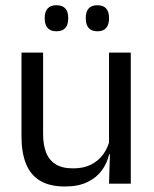

<svg xmlns="http://www.w3.org/2000/svg" viewBox="-20 -684 573 715"><path d="M140.5 -488V-184.5Q140.5 -146 151.2 -117.2Q162 -88.5 186.5 -72.8Q211 -57 252.5 -57Q291.5 -57 319.5 -71.2Q347.5 -85.5 365.2 -110.5Q383 -135.5 389.5 -167L404 -109.5H386.5Q379 -76.5 359 -49.2Q339 -22 305.2 -5.8Q271.5 10.5 222 10.5Q164.5 10.5 128.8 -11.2Q93 -33 76.5 -74.8Q60 -116.5 60 -175.5V-488ZM467 -488V0H386L389.5 -117L386 -122V-488ZM190 -567.5Q168.5 -567.5 157.5 -579.8Q146.5 -592 146.5 -614.5V-618Q146.5 -640.5 157.5 -652.5Q168.5 -664.5 190 -664.5Q212.5 -664.5 223.2 -652.5Q234 -640.5 234 -618V-614.5Q234 -592 223.2 -579.8Q212.5 -567.5 190 -567.5ZM343 -567.5Q321 -567.5 310.2 -579.8Q299.5 -592 299.5 -614.5V-618Q299.5 -640.5 310.2 -652.5Q321 -664.5 343 -664.5Q364.5 -664.5 375.2 -652.5Q386 -640.5 386 -618V-614.5Q386 -592 375.2 -579.8Q364.5 -567.5 343 -567.5Z"/></svg>

Font: Anek Tamil Medium
Style: Regular
Weight: 400
Version: Version 1.003